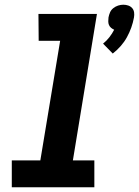

<svg xmlns="http://www.w3.org/2000/svg" viewBox="-20 -794 589 814"><path d="M458 -567 417 -609Q432 -621 444 -636.5Q456 -652 464 -668Q457 -671 451 -676Q445 -681 442 -688Q439 -695 439 -703.5Q439 -712 440 -720Q442 -731 446.5 -741.5Q451 -752 460.5 -759.5Q470 -767 481 -770.5Q492 -774 503 -774Q514 -774 524 -770.5Q534 -767 540.5 -759.5Q547 -752 548.5 -741.5Q550 -731 548 -720Q544 -698 536.5 -677Q529 -656 518 -636Q507 -616 491.5 -598.5Q476 -581 458 -567ZM30 0V-114H151L235 -621H144L143 -735H391L289 -114H380V0Z"/></svg>

Font: Iosevka SS18 Heavy
Style: Italic
Weight: 900
Italic angle: -9°
Monospace: yes
Designer: Belleve Invis
Foundry: Belleve Invis
Version: Version 25.1.1; ttfautohint (v1.8.4)